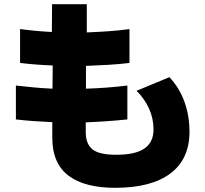

<svg xmlns="http://www.w3.org/2000/svg" viewBox="-20 -814 980 918"><path d="M599 -513Q549 -507 497 -504Q445 -501 391 -499V-390Q491 -393 589 -405V-243Q540 -238 490.5 -234.5Q441 -231 390 -229V-182Q390 -126 422 -100Q454 -74 536 -74Q627 -74 670.5 -104Q714 -134 714 -194Q714 -248 692.5 -295Q671 -342 633 -380L790 -445Q838 -394 862 -327Q886 -260 886 -184Q886 -53 794.5 15.5Q703 84 531 84Q460 84 404 70Q348 56 309 27Q270 -2 250 -47.5Q230 -93 230 -156V-230Q185 -232 142 -235Q99 -238 56 -243V-405Q99 -400 142.5 -396Q186 -392 231 -390L232 -501Q152 -504 76 -513V-675Q114 -670 152 -666.5Q190 -663 228 -661L229 -794H395V-659Q446 -661 497 -664.5Q548 -668 599 -675Z"/></svg>

Font: OA Gothic ExtraBold
Style: Regular
Weight: 800
Designer: Choi Chi-young, Lee Jaesang, Lee Juhyun, Han Dohee
Foundry: DDUNGSANG CORP.
Version: Version 1.000;Build 20210203